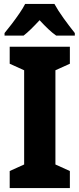

<svg xmlns="http://www.w3.org/2000/svg" viewBox="-20 -950 401 970"><path d="M333 0H29V-86L102 -119V-595L29 -628V-714H333V-628L260 -595V-119L333 -86ZM255 -930Q273 -897 301.5 -857.5Q330 -818 358 -783V-770H264Q244 -784 223.5 -803.5Q203 -823 180 -848Q157 -823 136.5 -803Q116 -783 99 -770H3V-783Q19 -802 39.5 -829Q60 -856 78.5 -883Q97 -910 107 -930Z"/></svg>

Font: Noto Sans Arabic UI Cn XBd
Style: Regular
Weight: 800
Width: 3
Designer: Monotype Design Team, Nadine Chahine and Nizar Qandah
Foundry: Monotype Imaging Inc.
Version: Version 2.010; ttfautohint (v1.8.4.7-5d5b)